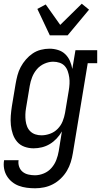

<svg xmlns="http://www.w3.org/2000/svg" viewBox="-23 -790 543 1033"><path d="M166 223Q143 223 120.5 220Q98 217 78 209.5Q58 202 41.5 188.5Q25 175 14 157Q3 139 -1 117Q-5 95 -1 72H77Q74 90 80 107Q86 124 99 134.5Q112 145 129.5 149Q147 153 165 153Q189 153 213 143Q237 133 254 113.5Q271 94 280 70.5Q289 47 293 23L310 -83Q298 -62 281.5 -44.5Q265 -27 245 -15Q225 -3 202.5 2.5Q180 8 158 8Q132 8 108.5 -0.5Q85 -9 69.5 -27Q54 -45 46 -68.5Q38 -92 35.5 -117Q33 -142 35 -167.5Q37 -193 41 -219L61 -339Q65 -362 71 -385Q77 -408 88.5 -429.5Q100 -451 116.5 -470Q133 -489 153 -502.5Q173 -516 196.5 -522Q220 -528 243 -528Q267 -528 289.5 -521Q312 -514 328 -498.5Q344 -483 353 -462.5Q362 -442 366 -419L383 -520H500V-450H449L369 34Q365 59 357.5 83Q350 107 337 129Q324 151 304.5 170Q285 189 262 201Q239 213 214.5 218Q190 223 166 223ZM200 -62Q223 -62 246.5 -70.5Q270 -79 287.5 -97Q305 -115 314 -137.5Q323 -160 327 -183L347 -303Q350 -321 351 -339Q352 -357 349.5 -374Q347 -391 341.5 -407Q336 -423 325 -435Q314 -447 297.5 -452.5Q281 -458 263 -458Q240 -458 216 -447.5Q192 -437 175.5 -417.5Q159 -398 150 -375Q141 -352 137 -328L117 -208Q114 -191 113.5 -174Q113 -157 115 -140.5Q117 -124 123 -109Q129 -94 140.5 -83Q152 -72 167.5 -67Q183 -62 200 -62ZM245 -600 178 -742 223 -766 301 -656 417 -770 456 -738 341 -600Z"/></svg>

Font: Iosevka Curly Slab
Style: Italic
Weight: 400
Italic angle: -9°
Monospace: yes
Designer: Belleve Invis
Foundry: Belleve Invis
Version: Version 22.1.2; ttfautohint (v1.8.4)